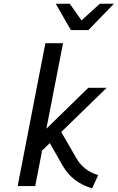

<svg xmlns="http://www.w3.org/2000/svg" viewBox="-20 -1003 634 1035"><path d="M509.3 -59.1 476.6 12.2Q370.1 -18.6 317.4 -110.8L248.5 -231.4L207 -191.4L169.9 0H75.2L224.6 -770H319.8L230 -309.1L456.1 -529.8H555.2L310.1 -291.5L390.6 -151.9Q429.7 -82.5 509.3 -59.1ZM419.4 -893.1 518.1 -982.9H594.2L456.5 -840.8H362.3L280.3 -982.9H356Z"/></svg>

Font: Aurulent Sans
Style: Italic
Weight: 400
Italic angle: -11°
Version: Version 2007.05.04